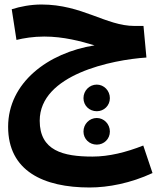

<svg xmlns="http://www.w3.org/2000/svg" viewBox="-20 -560 727 851"><path d="M377 271C460 271 559 252 656 207L615 85C539 115 463 134 390 134C260 134 156 108 156 -25C156 -230 477 -295 629 -305L616 -445H576C450 -445 344 -540 164 -540C116 -540 70 -531 32 -519L53 -383C85 -391 128 -398 176 -398C262 -398 339 -377 399 -359C192 -326 16 -193 16 2C16 198 173 271 377 271ZM409 -67C441 -67 467 -92 467 -125C467 -158 441 -185 409 -185C376 -185 350 -158 350 -125C350 -92 376 -67 409 -67ZM409 81C441 81 467 56 467 23C467 -10 441 -37 409 -37C376 -37 350 -10 350 23C350 56 376 81 409 81Z"/></svg>

Font: Noto Sans Arabic UI
Style: Bold
Weight: 700
Designer: Monotype Design Team, Nadine Chahine and Nizar Qandah
Foundry: Monotype Imaging Inc.
Version: Version 2.010